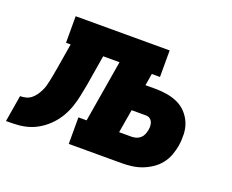

<svg xmlns="http://www.w3.org/2000/svg" viewBox="-146 -668 987 816"><g transform="rotate(20 347.0 -260.0)"><path d="M-56 0 -36 -120Q-24 -120 -11 -123Q2 -126 12.5 -134Q23 -142 31 -153Q39 -164 45 -176Q51 -188 54.5 -200Q58 -212 60.5 -224.5Q63 -237 65.5 -249.5Q68 -262 70 -275Q70 -276 70.5 -277.5Q71 -279 71 -280L91 -400H70V-520H495V-400H458L449 -346H495Q522 -346 548 -341.5Q574 -337 596.5 -326.5Q619 -316 636 -297.5Q653 -279 662.5 -256Q672 -233 673 -206Q674 -179 670 -153Q666 -131 658 -109Q650 -87 635 -68Q620 -49 599.5 -35.5Q579 -22 557.5 -14Q536 -6 513 -3Q490 0 468 0H228V-120H265L312 -400H238L215 -261Q210 -236 205 -210.5Q200 -185 191.5 -160Q183 -135 169.5 -111.5Q156 -88 137 -68Q118 -48 94.5 -33Q71 -18 46 -10.5Q21 -3 -5 -1.5Q-31 0 -56 0ZM468 -120Q478 -120 488.5 -123Q499 -126 507.5 -133.5Q516 -141 520 -151Q524 -161 526 -171Q528 -181 527.5 -190.5Q527 -200 523.5 -208Q520 -216 512.5 -221Q505 -226 495 -226H430L412 -120Z"/></g></svg>

Font: Iosevka Etoile Heavy Oblique
Style: Regular
Weight: 900
Italic angle: -9°
Designer: Belleve Invis
Foundry: Belleve Invis
Version: Version 15.5.2; ttfautohint (v1.8.4)